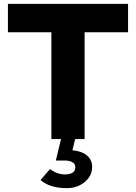

<svg xmlns="http://www.w3.org/2000/svg" viewBox="-20 -720 704 994"><path d="M325 254Q281 254 247.5 243.5Q214 233 190 212L239 155Q275 183 316 183Q342 183 356 173.5Q370 164 370 146Q370 129 355 120Q340 111 314 111H269L296 0H246V-553H21V-700H643V-553H418V0H369L355 58Q402 62 429.5 84.5Q457 107 457 144Q457 190 419 222Q381 254 325 254Z"/></svg>

Font: Red Hat Text
Style: Bold
Weight: 700
Designer: Pentagram, MCKL
Foundry: MCKL
Version: Version 1.030